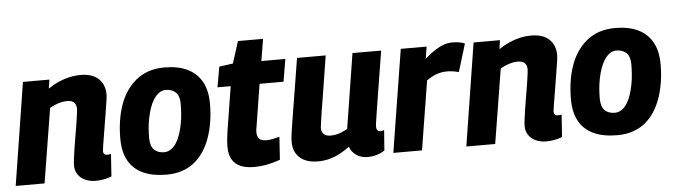

<svg xmlns="http://www.w3.org/2000/svg" viewBox="-44 -832 3566 1014"><g transform="rotate(-5 1739.0 -325.0)"><path d="M90 -544H230L223 -497Q251 -516 279.5 -528.5Q308 -541 337 -547.5Q366 -554 396 -554Q458 -554 491 -523Q524 -492 524 -438Q524 -429 520.5 -405.5Q517 -382 512 -351Q507 -320 501.5 -286.5Q496 -253 491 -222.5Q486 -192 482.5 -170.5Q479 -149 479 -143Q479 -133 484.5 -127.5Q490 -122 500 -122Q505 -122 510.5 -122.5Q516 -123 520 -125L512 -6Q496 1 472.5 5.5Q449 10 428 10Q396 10 371.5 -1.5Q347 -13 333.5 -33.5Q320 -54 320 -81Q320 -93 323 -116.5Q326 -140 330.5 -170.5Q335 -201 341 -234Q347 -267 351.5 -296.5Q356 -326 359 -348Q362 -370 362 -378Q362 -399 350.5 -411Q339 -423 313 -423Q299 -423 283 -419.5Q267 -416 251.5 -409.5Q236 -403 221 -395L157 0H4Z M804 10Q729 10 678.5 -13.5Q628 -37 602 -83.5Q576 -130 576 -201Q576 -248 582.5 -292Q589 -336 602.5 -375.5Q616 -415 637.5 -447.5Q659 -480 688.5 -504.5Q718 -529 756 -542Q794 -555 841 -555Q912 -555 961.5 -531.5Q1011 -508 1037.5 -461Q1064 -414 1064 -343Q1064 -295 1057 -250Q1050 -205 1036.5 -166Q1023 -127 1002 -94.5Q981 -62 952.5 -38.5Q924 -15 886.5 -2.5Q849 10 804 10ZM802 -109Q822 -110 838 -121Q854 -132 866 -151Q878 -170 886.5 -195Q895 -220 900.5 -248Q906 -276 908 -305Q910 -334 910 -360Q909 -400 889 -418Q869 -436 837 -436Q817 -436 801 -424Q785 -412 772.5 -392.5Q760 -373 751.5 -348Q743 -323 737.5 -295.5Q732 -268 730 -241Q728 -214 728 -189Q729 -146 748.5 -127.5Q768 -109 802 -109Z M1414 -137 1406 -16Q1370 -3 1335.5 3.5Q1301 10 1264 10Q1228 10 1199 -1Q1170 -12 1153 -38Q1136 -64 1136 -110Q1136 -125 1138 -146.5Q1140 -168 1143 -188L1181 -426H1111L1130 -534L1203 -544L1240 -660H1373L1354 -544H1481L1461 -425H1334L1298 -199Q1296 -191 1295.5 -184.5Q1295 -178 1295 -171Q1295 -149 1306.5 -137Q1318 -125 1345 -125Q1360 -125 1376.5 -128.5Q1393 -132 1414 -137Z M1608 10Q1543 10 1509.5 -21Q1476 -52 1476 -104Q1476 -117 1478 -136Q1480 -155 1485 -185.5Q1490 -216 1497.5 -263.5Q1505 -311 1516.5 -380Q1528 -449 1543 -544H1695Q1683 -470 1674.5 -415Q1666 -360 1659.5 -321Q1653 -282 1648.5 -253.5Q1644 -225 1641 -204Q1638 -183 1636 -165Q1636 -144 1648 -132Q1660 -120 1683 -120Q1699 -120 1714 -123Q1729 -126 1744 -132.5Q1759 -139 1774 -147L1837 -544H1989Q1971 -431 1959 -358Q1947 -285 1940.5 -243Q1934 -201 1931 -181Q1928 -161 1927.5 -155Q1927 -149 1927 -147Q1927 -133 1932.5 -126.5Q1938 -120 1947 -120Q1950 -120 1955.5 -121Q1961 -122 1968 -124L1960 -17Q1942 -4 1917.5 3Q1893 10 1870 10Q1835 10 1809.5 -7.5Q1784 -25 1775 -53Q1747 -32 1719.5 -18Q1692 -4 1664 3Q1636 10 1608 10Z M2230 -544 2220 -481Q2250 -507 2275 -523Q2300 -539 2322 -546.5Q2344 -554 2368 -554Q2385 -554 2401.5 -551.5Q2418 -549 2433 -543L2388 -395Q2371 -400 2354.5 -402Q2338 -404 2324 -404Q2300 -404 2274.5 -396Q2249 -388 2217 -366L2158 0H2006L2093 -544Z M2479 -544H2619L2612 -497Q2640 -516 2668.5 -528.5Q2697 -541 2726 -547.5Q2755 -554 2785 -554Q2847 -554 2880 -523Q2913 -492 2913 -438Q2913 -429 2909.5 -405.5Q2906 -382 2901 -351Q2896 -320 2890.5 -286.5Q2885 -253 2880 -222.5Q2875 -192 2871.5 -170.5Q2868 -149 2868 -143Q2868 -133 2873.5 -127.5Q2879 -122 2889 -122Q2894 -122 2899.5 -122.5Q2905 -123 2909 -125L2901 -6Q2885 1 2861.5 5.5Q2838 10 2817 10Q2785 10 2760.5 -1.5Q2736 -13 2722.5 -33.5Q2709 -54 2709 -81Q2709 -93 2712 -116.5Q2715 -140 2719.5 -170.5Q2724 -201 2730 -234Q2736 -267 2740.5 -296.5Q2745 -326 2748 -348Q2751 -370 2751 -378Q2751 -399 2739.5 -411Q2728 -423 2702 -423Q2688 -423 2672 -419.5Q2656 -416 2640.5 -409.5Q2625 -403 2610 -395L2546 0H2393Z M3193 10Q3118 10 3067.5 -13.5Q3017 -37 2991 -83.5Q2965 -130 2965 -201Q2965 -248 2971.5 -292Q2978 -336 2991.5 -375.5Q3005 -415 3026.5 -447.5Q3048 -480 3077.5 -504.5Q3107 -529 3145 -542Q3183 -555 3230 -555Q3301 -555 3350.5 -531.5Q3400 -508 3426.5 -461Q3453 -414 3453 -343Q3453 -295 3446 -250Q3439 -205 3425.5 -166Q3412 -127 3391 -94.5Q3370 -62 3341.5 -38.5Q3313 -15 3275.5 -2.5Q3238 10 3193 10ZM3191 -109Q3211 -110 3227 -121Q3243 -132 3255 -151Q3267 -170 3275.5 -195Q3284 -220 3289.5 -248Q3295 -276 3297 -305Q3299 -334 3299 -360Q3298 -400 3278 -418Q3258 -436 3226 -436Q3206 -436 3190 -424Q3174 -412 3161.5 -392.5Q3149 -373 3140.5 -348Q3132 -323 3126.5 -295.5Q3121 -268 3119 -241Q3117 -214 3117 -189Q3118 -146 3137.5 -127.5Q3157 -109 3191 -109Z"/></g></svg>

Font: Georama ExtraCondensed Thin
Style: Bold Italic
Weight: 700
Italic angle: -9°
Version: Version 1.001